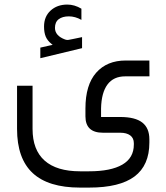

<svg xmlns="http://www.w3.org/2000/svg" viewBox="-20 -620 744 858"><path d="M209.5 -424.3Q191.9 -438.5 184.3 -456.5Q176.8 -474.6 176.8 -501.5Q176.8 -545.9 206.1 -572.8Q235.4 -599.6 280.8 -599.6Q313 -599.6 343.8 -581.1V-531.2Q315.9 -546.9 287.6 -546.9Q259.3 -546.9 242.4 -534.2Q225.6 -521.5 225.6 -495.1Q226.1 -460 271 -443.4Q277.3 -441.4 281.7 -441.4Q283.7 -441.4 286.6 -441.9Q295.4 -443.4 305.7 -445.6Q315.9 -447.8 327.9 -450.2Q339.8 -452.6 346.7 -454.1V-404.8L160.2 -359.9V-407.2L208 -418L215.3 -419.4ZM361.8 -135.3Q361.8 -240.7 409.9 -295.2Q458 -349.6 542 -349.6H647.5L647.9 -278.8H539.6Q487.3 -278.8 460.2 -242.2Q433.1 -205.6 431.6 -135.3V-104.5V-97.2H439H517.1Q584 -97.2 615.7 -72.5Q647.5 -47.9 647.5 2.9V17.1Q647.5 118.7 581.3 168.5Q515.1 218.3 378.4 218.3H337.4Q195.8 218.3 126 153.3Q56.2 88.4 56.2 -43.9V-236.8H125.5V-43.9Q125.5 49.8 179.4 97.7Q233.4 145.5 337.4 145.5H378.4Q475.1 145.5 526.6 115.7Q578.1 85.9 578.1 25.9V20Q578.1 -2.9 562 -14.9Q545.9 -26.9 517.1 -26.9H439.9Q361.8 -26.9 361.8 -100.1Z"/></svg>

Font: Shabnam Light FD
Style: Light-FD
Weight: 300
Foundry: DejaVu fonts team - Redesigned by Saber Rastikerdar - Based on Vazir font
Version: Version 5.0.0